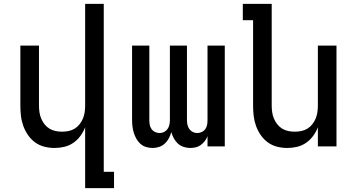

<svg xmlns="http://www.w3.org/2000/svg" viewBox="-20 -755 1840 990"><path d="M419 215V-99Q410 -75 394.5 -54Q379 -33 358 -18.5Q337 -4 312 2Q287 8 261 8Q235 8 209 1.5Q183 -5 161.5 -20.5Q140 -36 124.5 -58.5Q109 -81 100 -106Q91 -131 88 -157.5Q85 -184 85 -210V-520H181V-210Q181 -193 183.5 -176Q186 -159 192.5 -143.5Q199 -128 209.5 -114.5Q220 -101 234.5 -92Q249 -83 266 -79.5Q283 -76 300 -76Q317 -76 334 -79.5Q351 -83 365.5 -92Q380 -101 390.5 -114.5Q401 -128 407.5 -143.5Q414 -159 416.5 -176Q419 -193 419 -210V-735H515V131H568V215Z M767 8Q750 8 733.5 3Q717 -2 704.5 -13Q692 -24 683.5 -39Q675 -54 670 -70Q665 -86 663 -103Q661 -120 661 -136V-520H750V-136Q750 -124 752 -112Q754 -100 761 -90Q768 -80 779.5 -74.5Q791 -69 803 -69Q815 -69 826 -74.5Q837 -80 844 -90Q851 -100 853.5 -112Q856 -124 856 -136V-520H944V-136Q944 -124 946.5 -112Q949 -100 956 -90Q963 -80 974 -74.5Q985 -69 997 -69Q1009 -69 1020.5 -74.5Q1032 -80 1039 -90Q1046 -100 1048 -112Q1050 -124 1050 -136V-520H1139V0H1050V-53Q1045 -39 1036 -27.5Q1027 -16 1015.5 -7.5Q1004 1 990 4.5Q976 8 961 8Q944 8 927 2.5Q910 -3 897.5 -14.5Q885 -26 876.5 -41.5Q868 -57 863 -74Q859 -57 850.5 -41.5Q842 -26 829.5 -14.5Q817 -3 800.5 2.5Q784 8 767 8Z M1461 8Q1435 8 1409 1.5Q1383 -5 1361.5 -20.5Q1340 -36 1324.5 -58.5Q1309 -81 1300 -106Q1291 -131 1288 -157.5Q1285 -184 1285 -210V-651H1232V-735H1381V-210Q1381 -193 1383.5 -176Q1386 -159 1392.5 -143.5Q1399 -128 1409.5 -114.5Q1420 -101 1434.5 -92Q1449 -83 1466 -79.5Q1483 -76 1500 -76Q1517 -76 1534 -79.5Q1551 -83 1565.5 -92Q1580 -101 1590.5 -114.5Q1601 -128 1607.5 -143.5Q1614 -159 1616.5 -176Q1619 -193 1619 -210V-520H1715V0H1619V-99Q1610 -75 1594.5 -54Q1579 -33 1558 -18.5Q1537 -4 1512 2Q1487 8 1461 8Z"/></svg>

Font: Iosevka Medium Extended
Style: Regular
Weight: 500
Width: 7
Monospace: yes
Designer: Belleve Invis
Foundry: Belleve Invis
Version: Version 32.5.0; ttfautohint (v1.8.4)